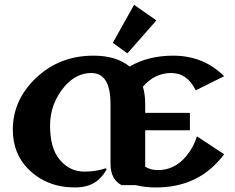

<svg xmlns="http://www.w3.org/2000/svg" viewBox="-20 -782 991 811"><path d="M493.7 0Q446.8 -23.9 446.8 -89.8V-341.8Q446.8 -409.2 426.3 -441.4Q405.8 -473.6 365.7 -473.6Q301.3 -473.6 252 -416Q191.4 -344.2 191.4 -251Q191.4 -157.2 231.4 -108.4Q273.9 -57.1 335.9 -57.1Q385.7 -57.1 427.2 -71.3L430.7 -67.9Q418 -42.5 396 -22.9Q359.4 9.8 296.4 9.8Q176.3 9.8 98.1 -69.3Q34.2 -134.3 34.2 -234.4Q34.2 -360.4 133.1 -453.6Q231.9 -546.9 374.5 -546.9Q471.7 -546.9 527.3 -501Q606.4 -546.9 711.4 -546.9Q839.8 -546.9 926.8 -460L806.6 -400.4Q771.5 -473.6 702.6 -473.6Q633.3 -473.6 583.5 -415.5Q593.3 -383.3 593.3 -344.2V-305.2H782.2V-231.9H593.3V-77.6Q617.2 -63.5 647 -63.5Q716.8 -63.5 765.6 -121.1Q796.9 -158.2 812 -206.1L926.8 -130.4Q908.2 -105.5 883.8 -82Q788.1 9.8 638.2 9.8Q592.8 9.8 553.2 0ZM546.4 -761.7 640.6 -695.8 518.1 -556.6 456.5 -601.1Z"/></svg>

Font: Berenika
Style: Bold
Weight: 700
Designer: Wojciech Kalinowski "wmk69" (wmk69@o2.pl)
Foundry: Wojciech Kalinowski "wmk69" (wmk69@o2.pl)
Version: Version 3.1.0; 2021-05-14